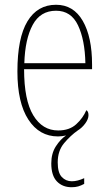

<svg xmlns="http://www.w3.org/2000/svg" viewBox="-20 -562 452 805"><path d="M280 223Q242 223 218.5 198.5Q195 174 195 123Q195 81 214.5 51Q234 21 257 6Q239 10 223 10Q145 10 99 -60.5Q53 -131 53 -262Q53 -403 95 -472.5Q137 -542 215 -542Q288 -542 327 -474.5Q366 -407 366 -291V-272H81Q81 -142 119.5 -78.5Q158 -15 224 -15Q271 -15 299.5 -41Q328 -67 342 -100Q351 -95 351 -79Q351 -63 337.5 -44.5Q324 -26 306 -15Q276 6 249 38Q222 70 222 119Q222 162 239 180Q256 198 281 198Q305 198 333 185V209Q320 216 308 219.5Q296 223 280 223ZM338 -297Q336 -395 307 -456Q278 -517 215 -517Q149 -517 117 -457.5Q85 -398 82 -297Z"/></svg>

Font: Noto Serif Tamil Condensed Thin
Style: Regular
Weight: 100
Width: 3
Designer: Indian Type Foundry, Tom Grace, and the Monotype Design Team
Foundry: Monotype Imaging Inc.
Version: Version 2.004; ttfautohint (v1.8.4.7-5d5b)